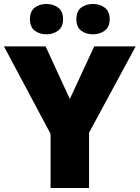

<svg xmlns="http://www.w3.org/2000/svg" viewBox="-20 -948 704 968"><path d="M235 0V-273L0 -714H210L332 -449L455 -714H664L429 -279V0ZM131 -851Q131 -891 155 -909.5Q179 -928 214 -928Q248 -928 273 -909.5Q298 -891 298 -851Q298 -812 273 -793.5Q248 -775 214 -775Q179 -775 155 -793.5Q131 -812 131 -851ZM365 -851Q365 -891 389 -909.5Q413 -928 449 -928Q483 -928 508 -909.5Q533 -891 533 -851Q533 -812 508 -793.5Q483 -775 449 -775Q413 -775 389 -793.5Q365 -812 365 -851Z"/></svg>

Font: Noto Sans Symbols Black
Style: Regular
Weight: 900
Version: Version 2.002